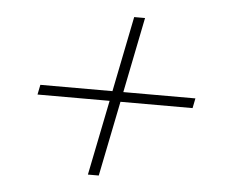

<svg xmlns="http://www.w3.org/2000/svg" viewBox="-42 -596 683 581"><g transform="rotate(5 300.0 -305.5)"><path d="M278 -62H245L291 -290H72L78 -320H297L343 -549H376L330 -320H549L543 -290H324Z"/></g></svg>

Font: IBM Plex Sans ExtraLight
Style: Italic
Weight: 250
Italic angle: -11.31°
Designer: Mike Abbink, Paul van der Laan, Pieter van Rosmalen
Foundry: Bold Monday
Version: Version 3.201